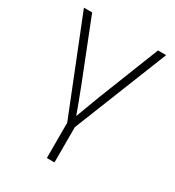

<svg xmlns="http://www.w3.org/2000/svg" viewBox="-175 -627 857 938"><g transform="rotate(30 253.5 -158.5)"><path d="M234.4 10.3 22 -522.5H68.4L202.6 -182.6Q217.8 -144.5 231.7 -106.2Q245.6 -67.9 259.8 -29.8H248.5Q262.7 -67.9 276.9 -106.2Q291 -144.5 305.7 -182.6L439.9 -522.5H485.8L273.4 10.3ZM232.4 204.1V-3.9H275.4V204.1Z"/></g></svg>

Font: Inter 28pt ExtraLight
Style: Regular
Weight: 250
Designer: Rasmus Andersson
Foundry: rsms
Version: Version 4.001;git-66647c0bb